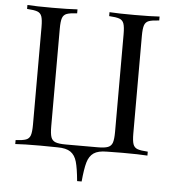

<svg xmlns="http://www.w3.org/2000/svg" viewBox="-58 -761 873 974"><g transform="rotate(5 378.5 -274.0)"><path d="M634 -602V-106Q634 -68 640 -51Q646 -34 662.5 -28Q679 -22 715 -20V0Q673 -3 587 -3Q533 -3 507 -2H508Q464 -2 441.5 13.5Q419 29 409.5 62Q400 95 394 160H371Q365 95 355.5 62Q346 29 323.5 13.5Q301 -2 257 -2H258Q229 -3 170 -3Q84 -3 42 0V-20Q78 -22 94.5 -28Q111 -34 117 -51Q123 -68 123 -106V-602Q123 -640 117 -657Q111 -674 94.5 -680Q78 -686 42 -688V-708Q84 -705 170 -705Q250 -705 297 -708V-688Q261 -686 244.5 -680Q228 -674 222 -657Q216 -640 216 -602V-106Q216 -68 222 -50.5Q228 -33 245 -26.5Q262 -20 297 -20H460Q495 -20 512 -26.5Q529 -33 535 -50.5Q541 -68 541 -106V-602Q541 -640 535 -657Q529 -674 512.5 -680Q496 -686 460 -688V-708Q506 -705 587 -705Q673 -705 715 -708V-688Q679 -686 662.5 -680Q646 -674 640 -657Q634 -640 634 -602Z"/></g></svg>

Font: Playfair Display SC
Style: Regular
Weight: 400
Designer: Claus Eggers Sørensen
Foundry: Claus Eggers Sørensen
Version: Version 1.200; ttfautohint (v1.6)